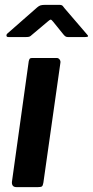

<svg xmlns="http://www.w3.org/2000/svg" viewBox="-20 -768 381 788"><path d="M158 -18Q156 -6 152 -3Q148 0 135 0H48Q37 0 32.5 -6Q28 -12 29 -22L98 -517Q100 -525 102.5 -527.5Q105 -530 112 -530H213Q220 -530 224.5 -524Q229 -518 228 -511ZM240 -627 198 -679Q191 -688 187.5 -687.5Q184 -687 174 -678L111 -625Q105 -619 100.5 -617.5Q96 -616 88 -616H14Q7 -616 6.5 -621.5Q6 -627 11 -631L133 -738Q140 -744 146.5 -746Q153 -748 164 -748H225Q234 -748 238 -743Q242 -738 245 -734L336 -628Q343 -621 341 -618.5Q339 -616 330 -616H258Q252 -616 248 -619Q244 -622 240 -627Z"/></svg>

Font: Libre Franklin SemiBold
Style: Italic
Weight: 600
Italic angle: -8°
Designer: Pablo Impallari, Rodrigo Fuenzalida, Nhung Nguyen
Foundry: Impallari Type
Version: Version 3.000